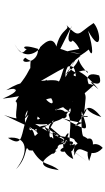

<svg xmlns="http://www.w3.org/2000/svg" viewBox="307 -1153 796 1450"><g transform="rotate(90 705.0 -428.0)"><path d="M1054 -506C1129 -327 1140 -561 1014 -418C1062 -290 1247 -482 1057 -448C967 -391 1051 -335 1084 -379C1002 -476 1060 -517 1045 -494C921 -407 980 -419 1102 -454C995 -527 1089 -579 916 -295C945 -523 772 -487 975 -396C835 -400 970 -507 742 -581C768 -586 755 -455 741 -441C821 -479 760 -511 701 -519C768 -408 845 -392 785 -492C864 -334 914 -300 860 -314L1011 -493C1065 -344 951 -436 927 -395C924 -272 1016 -275 991 -397C966 -297 957 -377 1021 -354C1124 -367 963 -455 963 -337C1061 -250 966 -335 921 -216C1022 -188 1088 -193 1021 -90C1002 -241 1132 -251 1258 -151C1160 -248 1061 -213 1115 -249C1130 -364 1047 -239 1104 -270C1243 -347 1203 -405 1265 -474C1242 -319 1200 -315 1117 -464C1186 -319 1015 -460 1083 -588C1171 -506 1103 -403 1069 -598C1175 -575 1128 -481 1052 -528C1031 -616 1091 -573 1069 -556C1055 -469 1002 -590 1127 -545C1048 -578 1082 -593 937 -366C1032 -399 998 -593 1044 -596C1093 -650 1030 -571 1155 -593C1026 -628 1211 -703 1097 -806C1033 -750 1080 -659 1196 -703C914 -804 1075 -602 1043 -709C965 -630 1026 -571 1014 -662C1010 -663 1019 -639 821 -647C1009 -711 958 -689 874 -506C930 -682 884 -686 933 -597C717 -784 796 -580 864 -795C673 -641 962 -658 739 -675C648 -687 726 -628 623 -738C591 -646 667 -744 652 -730C641 -699 505 -641 550 -779C693 -828 523 -620 655 -774C489 -641 508 -578 535 -609C504 -574 503 -500 403 -638C429 -456 605 -534 632 -426C705 -491 739 -382 688 -522C618 -431 569 -563 591 -339C471 -550 432 -591 556 -603C546 -532 481 -701 532 -693C384 -550 393 -707 543 -526C319 -680 368 -620 563 -525C451 -513 413 -632 354 -700C427 -733 354 -738 212 -695C406 -800 219 -797 154 -737C235 -612 275 -635 169 -532C217 -568 184 -455 436 -442L174 -573C368 -491 272 -639 270 -546C301 -648 458 -644 344 -659C380 -461 364 -542 386 -640C378 -496 307 -468 386 -467C237 -450 288 -380 336 -333C353 -337 462 -218 312 -139C433 -209 349 -209 340 -250C378 -228 297 -150 349 -317C469 -323 463 -155 416 -221C460 -277 409 -258 495 -259C496 -251 565 -234 663 -136C604 -251 578 -213 661 -77C632 -174 671 -183 725 -50C706 -224 669 -304 682 -251C678 -168 641 -221 745 -147C758 -182 890 -114 904 -187C838 -260 819 -254 908 -220C753 -199 783 -368 744 -241C836 -235 922 -263 848 -60C916 -195 949 -293 976 -303C862 -270 1007 -281 950 -248C981 -401 841 -453 905 -428C841 -393 748 -496 721 -517C646 -362 684 -421 582 -381C676 -261 639 -248 676 -265C629 -423 832 -477 732 -378C709 -416 722 -589 696 -465C835 -451 884 -732 856 -688C873 -675 764 -465 872 -496C885 -575 762 -518 827 -427C747 -554 801 -588 846 -548C951 -587 982 -523 1181 -583C1092 -396 867 -629 1066 -513L1199 -688L1098 -552Z"/></g></svg>

Font: CISF Camouflage Kit
Style: Mdz
Weight: 400
Designer: Robert Jablonski, Jasper
Foundry: Cannot Into Space Fonts
Version: Version 1.270